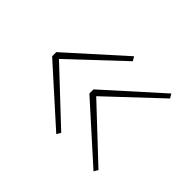

<svg xmlns="http://www.w3.org/2000/svg" viewBox="-92 -622 656 656"><g transform="rotate(45 236.0 -294.0)"><path d="M421 -121 237 -294 421 -467 412 -482 214 -304V-284L412 -106ZM241 -121 57 -294 241 -467 232 -482 34 -304V-284L232 -106Z"/></g></svg>

Font: IBM Plex Thai Looped Thin
Style: Regular
Weight: 100
Designer: Mike Abbink, Paul van der Laan, Pieter van Rosmalen, Ben Mitchell, Mark Frömberg
Foundry: Bold Monday
Version: Version 1.0